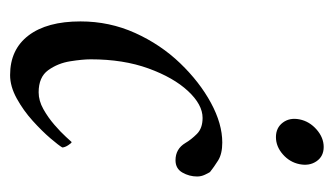

<svg xmlns="http://www.w3.org/2000/svg" viewBox="-164 -508 677 390"><g transform="rotate(90 175.0 -312.5)"><path d="M269 -425Q292 -425 305.5 -416.5Q319 -408 329 -400Q331 -397 334.5 -389.5Q338 -382 338 -374Q338 -358 330 -344Q322 -330 305 -330Q282 -330 270 -350Q263 -362 251.5 -373.5Q240 -385 219 -385Q192 -385 164.5 -355.5Q137 -326 118.5 -275Q100 -224 100 -158Q100 -141 104 -116Q108 -91 122 -71.5Q136 -52 167 -52Q184 -52 201 -61.5Q218 -71 233 -84Q248 -97 257.5 -107.5Q267 -118 268 -119Q270 -119 274.5 -112Q279 -105 279 -100Q275 -93 260.5 -76Q246 -59 225 -40Q204 -21 179.5 -7.5Q155 6 132 6Q80 6 51.5 -31.5Q23 -69 23 -137Q23 -196 46.5 -248Q70 -300 108 -339.5Q146 -379 188.5 -402Q231 -425 269 -425ZM222 -582Q226 -602 242.5 -616.5Q259 -631 278 -631Q297 -631 307 -616.5Q317 -602 313 -582Q309 -562 293 -548Q277 -534 258 -534Q239 -534 228.5 -548Q218 -562 222 -582Z"/></g></svg>

Font: Amiri
Style: Italic
Weight: 400
Italic angle: 10°
Designer: Khaled Hosny
Version: Version 0.113